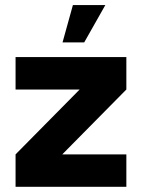

<svg xmlns="http://www.w3.org/2000/svg" viewBox="-20 -720 547 740"><path d="M467 -375 220 -125H467V0H40V-125L287 -375H40V-500H467ZM221 -556.5 261 -700.5H386L304.5 -556.5Z"/></svg>

Font: Urbanist
Style: Bold
Weight: 700
Designer: Corey Hu
Foundry: Corey Hu
Version: Version 1.330; ttfautohint (v1.8.4.7-5d5b)